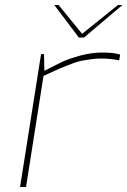

<svg xmlns="http://www.w3.org/2000/svg" viewBox="-20 -747 509 767"><path d="M315.9 -597.2H294.9L196.8 -727.1H213.9L308.1 -611.8L451.2 -727.1H469.2ZM84 0H60.1L144 -530.8H155.8L157.2 -463.9Q202.1 -487.3 228.5 -500Q255.9 -512.7 300.3 -524.9Q345.7 -537.1 387.2 -537.1Q437 -537.1 460 -528.8L456.1 -505.9Q421.9 -513.2 382.8 -513.2Q361.8 -513.2 339.8 -509.8Q317.9 -506.8 303.7 -503.9Q289.1 -501 265.1 -491.7L243.7 -483.4Q225.6 -477.1 192.4 -461.4L153.8 -443.8Z"/></svg>

Font: Squarion Thin
Style: Italic
Weight: 100
Designer: Natanael Gama
Version: Version 1.00;September 12, 2019;FontCreator 11.5.0.2425 64-b